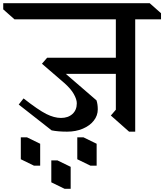

<svg xmlns="http://www.w3.org/2000/svg" viewBox="-80 -806 1018 1190"><path d="M758 -686V10H720L607 -90L638 -126V-348H328L518 -184Q526 -160 526 -128Q526 -90 501.5 -58.5Q477 -27 433.5 -8.5Q390 10 336 10Q280 10 240 2L36 -158L66 -196Q158 -124 207 -99.5Q256 -75 298 -75Q342 -75 369 -99.5Q396 -124 396 -166Q396 -190 377.5 -223Q359 -256 318 -292L180 -411L212 -448H638V-686H10L-60 -748V-786H848L918 -724V-686ZM169 221H131L49 181V45H87L169 85ZM358 364H320L238 324V188H276L358 228ZM519 221H481L399 181V45H437L519 85Z"/></svg>

Font: Inknut Antiqua
Style: Regular
Weight: 400
Designer: Claus Eggers Sørensen
Foundry: Claus Eggers Sørensen
Version: Version 1.003; ttfautohint (v1.8.2) -l 8 -r 50 -G 200 -x 14 